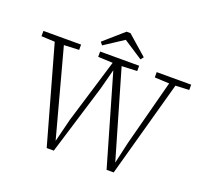

<svg xmlns="http://www.w3.org/2000/svg" viewBox="-140 -1018 1287 1193"><g transform="rotate(20 503.0 -421.5)"><path d="M282 3 92 -674H153L321 -50H317L357 -210L498 -674H534L716 -48H711L745 -198L870 -674H912L725 3H678L503 -602H508L471 -461L329 3ZM14 -639V-674H263V-639L149 -634H120ZM389 -639V-674H647V-639L532 -634H503ZM763 -639V-674H991V-639L888 -634H868ZM527 -846 656 -733 641 -714 494 -810H534L387 -714L372 -733L501 -846Z"/></g></svg>

Font: Source Serif 4 Light
Style: Regular
Weight: 300
Designer: Frank Grießhammer
Foundry: Adobe Systems Incorporated
Version: Version 4.004;hotconv 1.0.116;makeotfexe 2.5.65601